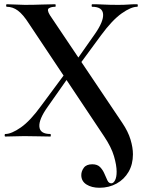

<svg xmlns="http://www.w3.org/2000/svg" viewBox="-20 -645 687 907"><path d="M450 242Q413 242 388.5 226.5Q364 211 364 182Q364 164 376 147.5Q388 131 416 131Q440 131 453 144.5Q466 158 473.5 176Q481 194 487.5 207.5Q494 221 506 221Q516 221 523.5 206.5Q531 192 531 166Q531 136 518.5 93Q506 50 471 -2L117 -533Q89 -577 64.5 -595Q40 -613 12 -613Q9 -613 9 -619Q9 -625 12 -625Q32 -625 54.5 -623.5Q77 -622 97 -622Q140 -622 176.5 -623.5Q213 -625 241 -625Q243 -625 243 -619Q243 -613 241 -613Q222 -613 211 -606Q200 -599 216 -573L558 -64Q585 -24 596.5 14Q608 52 608 84Q608 131 587.5 166.5Q567 202 531 222Q495 242 450 242ZM5 0Q2 0 2 -6Q2 -12 5 -12Q34 -12 78.5 -43Q123 -74 175 -146L298 -312L316 -298L205 -140Q163 -81 166 -46.5Q169 -12 218 -12Q220 -12 220 -6Q220 0 218 0Q189 0 163 -1Q137 -2 94 -2Q66 -2 48.5 -1Q31 0 5 0ZM335 -312 317 -326 428 -484Q470 -544 467 -578.5Q464 -613 415 -613Q413 -613 413 -619Q413 -625 415 -625Q444 -625 470 -623.5Q496 -622 539 -622Q568 -622 585.5 -623.5Q603 -625 628 -625Q631 -625 631 -619Q631 -613 628 -613Q599 -613 554.5 -581.5Q510 -550 457 -478Z"/></svg>

Font: Cormorant
Style: Bold
Weight: 700
Designer: Christian Thalmann (Catharsis Fonts)
Foundry: Catharsis Fonts
Version: Version 4.000